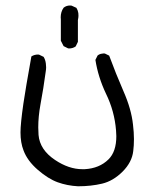

<svg xmlns="http://www.w3.org/2000/svg" viewBox="-20 -667 540 681"><path d="M224.6 -495.1Q238.3 -495.1 248.5 -502.4L256.3 -518.6V-595.7Q258.3 -605 258.3 -610.8Q258.3 -616.7 257.8 -620.6Q256.3 -630.9 251 -639.2L233.9 -647Q231 -647.5 228.5 -647.5Q215.3 -647.5 205.6 -639.6Q195.3 -625 195.3 -605.5L195.8 -598.6V-522.5L205.6 -503.4L221.2 -495.6Q223.1 -495.1 224.6 -495.1ZM52.7 -197.3Q52.7 -160.6 63.5 -133.3Q77.1 -96.7 114 -64.7Q150.9 -32.7 184.6 -20.5Q218.3 -8.3 256.8 -6.3Q302.7 -6.3 342 -15.6Q381.3 -24.9 414.8 -58.3Q448.2 -91.8 452.6 -131.3Q455.1 -150.4 455.1 -173.8Q455.1 -197.3 451.7 -225.1Q445.8 -280.3 418 -343.3Q390.6 -406.2 367.2 -469.7L352.1 -477.1Q350.1 -477.5 347.7 -477.5Q345.2 -477.5 341.3 -476.6Q333 -475.6 326.2 -470.2L318.4 -454.6Q328.1 -393.1 356 -334.5Q386.2 -272.9 391.6 -204.1Q392.6 -193.8 392.6 -184.1Q392.6 -128.9 364.7 -101.6Q332.5 -69.8 280.3 -66.9Q276.4 -66.9 272 -66.9Q224.1 -66.9 175.3 -99.6Q121.1 -135.7 116.7 -188.5Q115.7 -201.7 115.7 -215.3Q115.7 -253.4 123.5 -296.4Q134.3 -354 142.1 -412.6Q143.6 -421.4 143.6 -428.5Q143.6 -435.5 142.6 -441.9Q141.1 -454.6 134.8 -465.3L118.7 -473.1Q116.7 -473.6 115.2 -473.6Q101.6 -473.6 91.3 -466.8Q70.8 -353 63 -299.8Q52.7 -228.5 52.7 -197.3Z"/></svg>

Font: NaikaiFont
Style: Light
Weight: 300
Version: Version 1.89